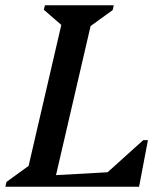

<svg xmlns="http://www.w3.org/2000/svg" viewBox="-46 -710 636 730"><path d="M-25.5 0 -21.4 -18.3 98.2 -104.9 53.4 -39 195.4 -651 222.8 -584.2 120.7 -672.9 124.9 -690H386.6L382.4 -671.7L262.8 -585.1L307.7 -651L156.7 0ZM149.3 0 159.3 -43.7 472.4 -61.2 458.2 0ZM337.5 0 347.5 -41 498.7 -177.3H516.5L482.8 0Z"/></svg>

Font: Platypi Light
Style: Italic
Weight: 300
Italic angle: -13°
Designer: David Sargent
Foundry: Bolt Cutter Type
Version: Version 1.200